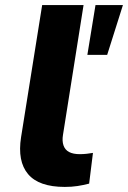

<svg xmlns="http://www.w3.org/2000/svg" viewBox="-20 -725 504 756"><path d="M235 11Q133 11 90.5 -39.5Q48 -90 63 -185L146 -705H309L228 -194Q224 -170 230 -152.5Q236 -135 252 -126.5Q268 -118 294 -118Q308 -118 321.5 -119.5Q335 -121 346 -123L331 -2Q308 4 285 7.5Q262 11 235 11ZM324 -509 356 -705H464L402 -509Z"/></svg>

Font: Nunito Sans 10pt SemiExpanded ExtraBold
Style: Italic
Weight: 800
Width: 6
Italic angle: -9°
Designer: Vernon Adams
Foundry: Vernon Adams
Version: Version 3.101;gftools[0.9.27]